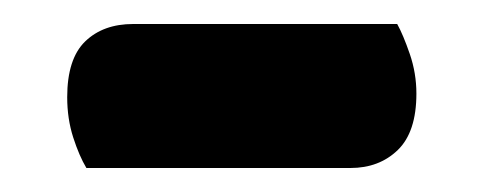

<svg xmlns="http://www.w3.org/2000/svg" viewBox="-20 -336 402 160"><path d="M272 -196H52Q46 -206 41 -221.5Q36 -237 36 -255Q36 -287 51 -301.5Q66 -316 91 -316H311Q316 -307 321.5 -291Q327 -275 327 -258Q327 -226 311.5 -211Q296 -196 272 -196Z"/></svg>

Font: Baloo Bhaijaan 2
Style: Bold
Weight: 700
Designer: Sanskriti Dholi, Noopur Datye and Ek Type
Foundry: Ek Type
Version: Version 1.701